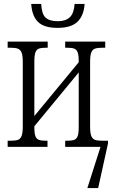

<svg xmlns="http://www.w3.org/2000/svg" viewBox="-20 -748 577 978"><path d="M139 -728H190Q192 -678 211.5 -659Q231 -640 275 -640Q315 -640 336 -660.5Q357 -681 360 -728H411Q407 -668 374.5 -637Q342 -606 273 -606Q205 -606 174 -636Q143 -666 139 -728ZM530 -17 480 210H425L492 0H312V-31H319Q345 -31 357.5 -35.5Q370 -40 375.5 -54.5Q381 -69 381 -101V-379L155 -105V-99Q155 -68 160.5 -54Q166 -40 178.5 -35.5Q191 -31 218 -31H222V0H19V-31H31Q58 -31 71 -35.5Q84 -40 90 -55.5Q96 -71 96 -103V-433Q96 -465 90 -480Q84 -495 71 -500Q58 -505 31 -505H19V-536H223V-505H218Q191 -505 178.5 -500.5Q166 -496 160.5 -481.5Q155 -467 155 -436V-157L381 -431V-437Q381 -467 375.5 -481.5Q370 -496 357.5 -500.5Q345 -505 319 -505H312V-536H516V-505H506Q478 -505 464.5 -500.5Q451 -496 445 -481Q439 -466 439 -433V-103Q439 -71 445 -55.5Q451 -40 464.5 -35.5Q478 -31 506 -31H530Z"/></svg>

Font: Noto Serif CondLight
Style: Regular
Weight: 300
Width: 3
Designer: Monotype Design Team
Foundry: Monotype Imaging Inc.
Version: Version 1.001